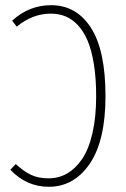

<svg xmlns="http://www.w3.org/2000/svg" viewBox="-20 -713 487 743"><path d="M178.2 -692.9Q275.4 -692.9 331.8 -605.7Q388.2 -518.6 388.2 -340.8Q388.2 -168.9 327.4 -79.6Q266.6 9.8 168.9 9.8Q82.5 9.8 20 -56.2L41 -78.1Q71.3 -50.3 99.6 -36.6Q127.9 -22.9 168 -22.9Q207 -22.9 239.5 -41.5Q272 -60.1 297.6 -97.4Q323.2 -134.8 337.6 -197Q352.1 -259.3 352.1 -340.8Q352.1 -410.2 343.3 -464.6Q334.5 -519 319.1 -555.4Q303.7 -591.8 281.5 -615.5Q259.3 -639.2 233.4 -649.7Q207.5 -660.2 176.8 -660.2Q105.5 -660.2 44.9 -609.9L26.9 -632.8Q91.8 -692.9 178.2 -692.9Z"/></svg>

Font: Fira Sans Compressed UltraLight
Style: Regular
Weight: 200
Width: 1
Designer: Carrois Corporate & Edenspiekermann AG
Foundry: Carrois Corporate GbR & Edenspiekermann AG
Version: Version 4.203;PS 004.203;hotconv 1.0.88;makeotf.lib2.5.64775